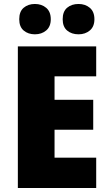

<svg xmlns="http://www.w3.org/2000/svg" viewBox="-20 -948 550 968"><path d="M465 0H70V-714H465V-563H255V-445H450V-294H255V-153H465ZM77 -851Q77 -890 99.5 -909Q122 -928 156 -928Q190 -928 213 -908.5Q236 -889 236 -851Q236 -814 213 -794.5Q190 -775 156 -775Q122 -775 99.5 -794Q77 -813 77 -851ZM296 -851Q296 -890 318.5 -909Q341 -928 376 -928Q410 -928 433 -908.5Q456 -889 456 -851Q456 -814 433 -794.5Q410 -775 376 -775Q341 -775 318.5 -794Q296 -813 296 -851Z"/></svg>

Font: Noto Sans Myanmar SemiCondensed Black
Style: Regular
Weight: 900
Width: 4
Designer: Monotype Design Team
Foundry: Monotype Imaging Inc.
Version: Version 2.107; ttfautohint (v1.8.4.7-5d5b)